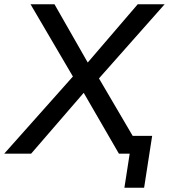

<svg xmlns="http://www.w3.org/2000/svg" viewBox="-56 -725 797 906"><path d="M-36 0 288 -364 88 -705H201L358 -430L594 -705H721L411 -355L570 -84H662L624 161H531L556 0H505L339 -287L91 0Z"/></svg>

Font: Nunito Sans SemiBold
Style: Italic
Weight: 600
Italic angle: -9°
Designer: Vernon Adams
Foundry: Vernon Adams
Version: Version 3.006; ttfautohint (v1.8.3)